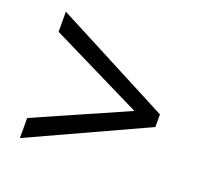

<svg xmlns="http://www.w3.org/2000/svg" viewBox="-93 -673 737 701"><g transform="rotate(20 275.5 -322.5)"><path d="M50 -155 409 -313 50 -490V-568L501 -333V-284L50 -77Z"/></g></svg>

Font: bangla15
Style: Regular
Weight: 400
Designer: Jelle Bosma - Monotype Design Team
Foundry: Monotype Imaging Inc.
Version: Version 2.006